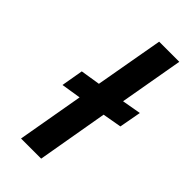

<svg xmlns="http://www.w3.org/2000/svg" viewBox="-222 -754 809 809"><g transform="rotate(45 182.0 -350.0)"><path d="M67 -381 155 -395 209 -700H329L279 -415L364 -430L346 -332L261 -317L206 0H86L138 -297L50 -283Z"/></g></svg>

Font: Overused Grotesk SemiBold
Style: Italic
Weight: 600
Italic angle: -10°
Version: Version 0.003